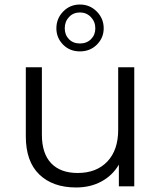

<svg xmlns="http://www.w3.org/2000/svg" viewBox="-20 -823 713 848"><path d="M573 -526V0H505V-96Q477 -48 428 -21.5Q379 5 316 5Q213 5 153.5 -52.5Q94 -110 94 -221V-526H165V-228Q165 -145 206 -102Q247 -59 323 -59Q406 -59 454 -109.5Q502 -160 502 -250V-526ZM229 -698Q229 -741 259 -772Q289 -803 333 -803Q377 -803 407.5 -772Q438 -741 438 -698Q438 -656 408 -626Q378 -596 333 -596Q288 -596 258.5 -626Q229 -656 229 -698ZM266 -698Q266 -669 284.5 -650Q303 -631 333 -631Q363 -631 382 -650Q401 -669 401 -698Q401 -727 381.5 -747.5Q362 -768 333 -768Q304 -768 285 -748Q266 -728 266 -698Z"/></svg>

Font: APTA Sans Regular
Style: Regular
Weight: 400
Version: Version 7.200